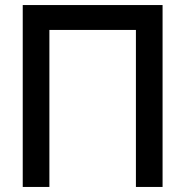

<svg xmlns="http://www.w3.org/2000/svg" viewBox="-20 -740 734 760"><path d="M70 0V-720H623.5V0H518V-621.5H175.5V0Z"/></svg>

Font: Vela Sans SemBd
Style: Regular
Weight: 600
Designer: Principal design: Mikhail Sharanda - project Manrope.
Design modification: Ravid Balaliev
Foundry: Mikhail Sharanda
Version: Version 1.001